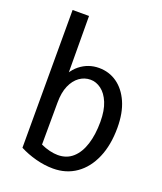

<svg xmlns="http://www.w3.org/2000/svg" viewBox="-152 -922 870 1032"><g transform="rotate(20 283.5 -406.5)"><path d="M275 12Q226 12 175.5 -1.5Q125 -15 83 -37V-825H177L179 -423H141Q167 -505 215 -543Q263 -581 324 -581Q382 -581 427.5 -549Q473 -517 499.5 -457Q526 -397 526 -312Q526 -213 494.5 -140Q463 -67 406.5 -27.5Q350 12 275 12ZM274 -65Q325 -65 359.5 -96Q394 -127 411.5 -182.5Q429 -238 429 -311Q429 -376 411 -419.5Q393 -463 364 -484.5Q335 -506 303 -506Q268 -506 239.5 -485.5Q211 -465 194 -426Q177 -387 177 -329L176 -89Q202 -77 227.5 -71Q253 -65 274 -65Z"/></g></svg>

Font: Yaldevi Medium
Style: Regular
Weight: 500
Designer: Sol Matas, Rajitha Manaperi, Kosala Senevirathne
Foundry: Mooniak
Version: Version 1.100